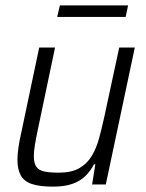

<svg xmlns="http://www.w3.org/2000/svg" viewBox="-20 -687 544 715"><path d="M177 8Q127 8 98 -2Q69 -12 57 -34.5Q45 -57 45 -92Q45 -111 48.5 -136.5Q52 -162 59 -192L126 -510H185L121 -205Q114 -172 110 -147.5Q106 -123 106 -105Q106 -80 115 -66.5Q124 -53 144.5 -48.5Q165 -44 199 -44Q246 -44 275 -60.5Q304 -77 321.5 -106Q339 -135 349 -172Q359 -209 368 -250L424 -510H482L374 0H323L335 -75H330Q318 -52 299.5 -33Q281 -14 251.5 -3Q222 8 177 8ZM193 -624 203 -667H457L448 -624Z"/></svg>

Font: Saira SemiCondensed Light
Style: Italic
Weight: 300
Width: 4
Italic angle: -12°
Designer: Hector Gatti with collaboration of the Omnibus-Type team
Foundry: Omnibus-Type
Version: Version 1.101